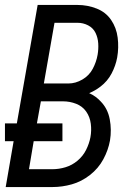

<svg xmlns="http://www.w3.org/2000/svg" viewBox="-27 -755 547 775"><path d="M-4 0 28 -185H-7V-257H41L125 -735H286Q326 -735 363 -720.5Q400 -706 421.5 -674.5Q443 -643 448 -603Q453 -563 446 -523Q440 -490 423.5 -458.5Q407 -427 378 -405Q357 -389 333 -379Q360 -367 380 -345Q408 -316 416 -273.5Q424 -231 417 -188Q410 -149 390 -112Q370 -75 336 -48.5Q302 -22 263 -11Q224 0 185 0ZM90 -72H185Q211 -72 237.5 -80Q264 -88 286 -106.5Q308 -125 320.5 -150Q333 -175 338 -201Q343 -228 339.5 -255.5Q336 -283 321 -304.5Q306 -326 280.5 -336Q255 -346 227 -346H138L122 -257H225V-185H109ZM150 -418H249Q278 -418 305.5 -434Q333 -450 347.5 -477.5Q362 -505 367 -534Q371 -557 369.5 -580Q368 -603 358.5 -622.5Q349 -642 329 -652.5Q309 -663 286 -663H193Z"/></svg>

Font: Iosevka SS08
Style: Italic
Weight: 400
Italic angle: -10°
Monospace: yes
Designer: Belleve Invis
Foundry: Belleve Invis
Version: 2.1.0; ttfautohint (v1.8.2)